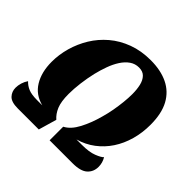

<svg xmlns="http://www.w3.org/2000/svg" viewBox="-169 -850 1019 1019"><g transform="rotate(45 340.5 -341.0)"><path d="M94.3 -0.3Q45.7 -0.3 26.7 -20.7Q7.7 -41 7.7 -70Q7.7 -87.7 13.5 -106.7Q19.3 -125.7 30.3 -141.3Q46.7 -123.7 70 -113.8Q93.3 -104 135.7 -104H174.3Q110.3 -120 78.2 -172.8Q46 -225.7 46 -302.7Q46 -357 61.3 -411.2Q76.7 -465.3 106.2 -513.7Q135.7 -562 180 -599.7Q224.3 -637.3 282.7 -659Q341 -680.7 412.3 -680.7Q487.3 -680.7 541.3 -654.7Q595.3 -628.7 624.5 -575.2Q653.7 -521.7 653.7 -436.7Q653.7 -377 638.5 -323Q623.3 -269 594.5 -225.3Q565.7 -181.7 524.5 -150.5Q483.3 -119.3 430.7 -104.3H471.3Q525.7 -104.3 558.3 -117.2Q591 -130 600.7 -141.3Q616.7 -115 616.7 -84.7Q616.7 -47.3 591 -23.8Q565.3 -0.3 505.3 -0.3H333V-102.3Q370.7 -121.7 397.5 -172.7Q424.3 -223.7 441.3 -286.7Q451 -320.3 457.2 -354.7Q463.3 -389 466.8 -422.2Q470.3 -455.3 470.3 -484.3Q470.3 -519 463.7 -547.3Q457 -575.7 440.8 -592.5Q424.7 -609.3 395.7 -609.3Q367 -609.3 344 -593.3Q321 -577.3 303.3 -550Q285.7 -522.7 273.2 -488.3Q260.7 -454 251.7 -416.7Q241.7 -374 236 -328.8Q230.3 -283.7 230.3 -245.7Q230.3 -188 244 -155.3Q257.7 -122.7 281.3 -102.3L251.7 -0.3Z"/></g></svg>

Font: Sansita Swashed Light
Style: Regular
Weight: 300
Designer: Pablo Cosgaya
Foundry: Omnibus-Type
Version: Version 1.003